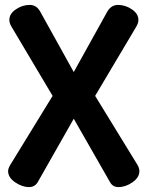

<svg xmlns="http://www.w3.org/2000/svg" viewBox="-20 -756 601 781"><path d="M13 -60Q13 -70 21 -84L194 -366L27 -647Q18 -662 18 -675Q18 -700 44.5 -718Q71 -736 101 -736Q129 -736 144 -708L280 -463L416 -708Q432 -736 460 -736Q490 -736 516.5 -718Q543 -700 543 -675Q543 -662 534 -647L367 -366L540 -84Q547 -71 547 -60Q547 -34 519 -14.5Q491 5 462 5Q438 5 427 -16L280 -273L134 -16Q122 5 98 5Q70 5 41.5 -14.5Q13 -34 13 -60Z"/></svg>

Font: Terminal Dosis
Style: Bold
Weight: 700
Designer: EdgarTolentino, PabloImpallari, IginoMarini
Foundry: EdgarTolentino, PabloImpallari, IginoMarini
Version: Version 1.006